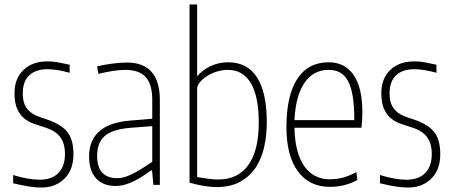

<svg xmlns="http://www.w3.org/2000/svg" viewBox="-20 -828 2028 860"><path d="M166 12Q141 12 113.5 8Q86 4 39 -7V-44Q71 -34 102 -28.5Q133 -23 157 -23Q213 -23 242 -53.5Q271 -84 271 -138Q271 -186 249 -215Q227 -244 176 -259Q153 -266 129.5 -274.5Q106 -283 87 -299Q68 -315 56.5 -341.5Q45 -368 45 -411Q45 -476 85 -514.5Q125 -553 192 -553Q203 -553 212.5 -552.5Q222 -552 233.5 -550Q245 -548 258.5 -545Q272 -542 292 -538V-502Q234 -518 193 -518Q140 -518 111 -490.5Q82 -463 82 -411Q82 -380 90 -361Q98 -342 112 -329.5Q126 -317 145 -309Q164 -301 187 -294Q254 -272 281.5 -237Q309 -202 309 -138Q309 -67 268.5 -27.5Q228 12 166 12Z M498 5Q441 5 410 -29.5Q379 -64 379 -127Q379 -273 564 -288L662 -296V-380Q662 -450 633 -482.5Q604 -515 541 -515Q516 -515 484 -510Q452 -505 421 -497L415 -531Q450 -539 486 -543.5Q522 -548 548 -548Q696 -548 696 -380V0H667L661 -65H657Q640 -53 621.5 -40.5Q603 -28 583 -18Q563 -8 541.5 -1.5Q520 5 498 5ZM506 -30Q527 -30 549 -38.5Q571 -47 591.5 -58.5Q612 -70 630.5 -82.5Q649 -95 662 -103V-263L570 -256Q486 -250 450.5 -220Q415 -190 415 -130Q415 -30 506 -30Z M953 10Q897 10 829 -10V-808H863V-486Q887 -515 923.5 -532Q960 -549 1002 -549Q1088 -549 1131.5 -481Q1175 -413 1175 -279Q1175 -224 1164 -172.5Q1153 -121 1127.5 -81Q1102 -41 1059.5 -16Q1017 9 953 10ZM957 -24Q1046 -24 1092.5 -89Q1139 -154 1139 -279Q1139 -395 1104 -455Q1069 -515 1000 -515Q976 -515 951.5 -507.5Q927 -500 907.5 -487.5Q888 -475 875.5 -460Q863 -445 863 -430V-35Q892 -30 915.5 -27Q939 -24 957 -24Z M1458 9Q1365 9 1314 -61Q1263 -131 1263 -258Q1263 -400 1311.5 -474.5Q1360 -549 1452 -549Q1525 -549 1564 -492Q1603 -435 1603 -327Q1603 -303 1602 -287.5Q1601 -272 1599 -256H1299Q1301 -145 1342 -85Q1383 -25 1458 -25Q1490 -25 1517 -32.5Q1544 -40 1576 -57L1581 -22Q1525 9 1458 9ZM1452 -515Q1383 -515 1343.5 -456.5Q1304 -398 1299 -290H1567Q1567 -353 1560 -396Q1553 -439 1538.5 -465.5Q1524 -492 1502.5 -503.5Q1481 -515 1452 -515Z M1809 12Q1784 12 1756.5 8Q1729 4 1682 -7V-44Q1714 -34 1745 -28.5Q1776 -23 1800 -23Q1856 -23 1885 -53.5Q1914 -84 1914 -138Q1914 -186 1892 -215Q1870 -244 1819 -259Q1796 -266 1772.5 -274.5Q1749 -283 1730 -299Q1711 -315 1699.5 -341.5Q1688 -368 1688 -411Q1688 -476 1728 -514.5Q1768 -553 1835 -553Q1846 -553 1855.5 -552.5Q1865 -552 1876.5 -550Q1888 -548 1901.5 -545Q1915 -542 1935 -538V-502Q1877 -518 1836 -518Q1783 -518 1754 -490.5Q1725 -463 1725 -411Q1725 -380 1733 -361Q1741 -342 1755 -329.5Q1769 -317 1788 -309Q1807 -301 1830 -294Q1897 -272 1924.5 -237Q1952 -202 1952 -138Q1952 -67 1911.5 -27.5Q1871 12 1809 12Z"/></svg>

Font: Encode Sans Compressed
Style: Thin
Weight: 100
Designer: Pablo Impallari, Andres Torresi
Foundry: Pablo Impallari, Andres Torresi
Version: Version 1.000; ttfautohint (v1.00) -l 8 -r 50 -G 200 -x 14 -